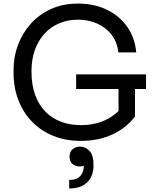

<svg xmlns="http://www.w3.org/2000/svg" viewBox="-20 -770 871 1074"><path d="M432 18Q347 18 278 -10Q209 -38 159.5 -89Q110 -140 83 -209.5Q56 -279 56 -361V-383Q56 -453 80.5 -518.5Q105 -584 151.5 -636.5Q198 -689 265 -719.5Q332 -750 416 -750Q507 -750 578 -715.5Q649 -681 692 -619.5Q735 -558 742 -477H642Q635 -538 602 -578.5Q569 -619 520.5 -639.5Q472 -660 416 -660Q359 -660 311 -639.5Q263 -619 228.5 -581Q194 -543 175 -490Q156 -437 156 -371Q156 -296 176.5 -239.5Q197 -183 234 -145.5Q271 -108 321.5 -89Q372 -70 432 -70Q517 -70 581.5 -104.5Q646 -139 679 -194L643 -75V-292H735V-118Q686 -54 609 -18Q532 18 432 18ZM797 -272H406V-354H797ZM374 284H367V236H376Q411 236 430 213.5Q449 191 449 157V130L473 137Q466 146 454.5 153.5Q443 161 425 161Q403 161 386 147.5Q369 134 369 107Q369 78 387 64Q405 50 427 50Q459 50 481 74.5Q503 99 503 149V155Q503 216 467.5 250Q432 284 374 284Z"/></svg>

Font: Sora Variable
Style: Regular
Weight: 400
Designer: Jonathan Barnbrook, Julián Moncada
Foundry: Barnbrook Fonts
Version: Version 2.000